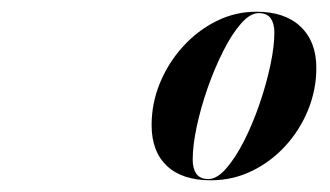

<svg xmlns="http://www.w3.org/2000/svg" viewBox="-20 -783 563 328"><path d="M340.1 -475Q291.2 -475 265.1 -499.6Q239 -524.2 239 -569.2Q239 -607 253.4 -641.6Q267.8 -676.3 292.8 -703.7Q317.9 -731.2 350 -747.1Q382.1 -763 417.8 -763Q466.7 -763 493.5 -737.5Q520.4 -712 520.4 -667Q520.4 -629.8 506.4 -595.4Q492.5 -561.1 467.7 -533.9Q443 -506.8 410.3 -490.9Q377.6 -475 340.1 -475ZM335.9 -477.1Q350.6 -477.1 366.3 -495.1Q382.1 -513.1 396.8 -542Q411.5 -571 423.2 -604.9Q434.9 -638.8 441.8 -671.2Q448.7 -703.6 448.7 -727.6Q448.7 -742.9 442.4 -751.7Q436.1 -760.6 422 -760.6Q407.3 -760.6 391.7 -742.7Q376.1 -724.9 361.4 -695.8Q346.7 -666.7 334.8 -632.9Q323 -599.2 316.1 -566.8Q309.2 -534.4 309.2 -510.1Q309.2 -494.8 315.6 -485.9Q322.1 -477.1 335.9 -477.1Z"/></svg>

Font: Bodoni* 48pt
Style: Bold Italic
Weight: 700
Italic angle: -13°
Version: Version 2.3